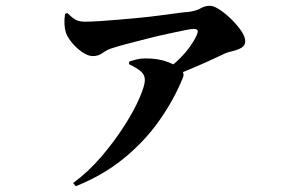

<svg xmlns="http://www.w3.org/2000/svg" viewBox="-20 -583 1040 664"><path d="M558 -343Q582 -361 602.5 -381.5Q623 -402 637.5 -422.5Q652 -443 660 -461Q666 -474 663 -478.5Q660 -483 649 -483Q640 -483 616.5 -478Q593 -473 560 -466Q527 -459 492 -450Q457 -441 425.5 -433Q394 -425 373 -418Q351 -412 336 -400.5Q321 -389 301 -389Q285 -389 265.5 -402Q246 -415 230 -434Q214 -453 208 -470Q204 -482 203 -499Q202 -516 205 -535L213 -538Q232 -519 244 -513.5Q256 -508 274 -508Q295 -508 325 -510Q355 -512 390.5 -515Q426 -518 462.5 -521.5Q499 -525 532.5 -529.5Q566 -534 592.5 -537.5Q619 -541 634 -542Q660 -546 674.5 -554.5Q689 -563 706 -563Q719 -563 739 -550Q759 -537 779.5 -517Q800 -497 814 -476.5Q828 -456 828 -441Q828 -425 814.5 -417.5Q801 -410 785.5 -406.5Q770 -403 760 -399Q739 -389 708.5 -375Q678 -361 642.5 -346Q607 -331 569 -316ZM233 50Q287 10 332 -43Q377 -96 411 -149.5Q445 -203 463 -245.5Q481 -288 481 -306Q481 -325 465.5 -337.5Q450 -350 426 -361L427 -370Q438 -374 452.5 -377.5Q467 -381 483 -381Q528 -381 559 -369Q590 -357 600 -349Q609 -342 613 -333Q617 -324 612 -313Q581 -237 530.5 -165.5Q480 -94 408.5 -35.5Q337 23 242 61Z"/></svg>

Font: Noto Serif JP ExtraLight ExtraBold
Style: Regular
Weight: 800
Version: Version 2.003-H1;hotconv 1.1.1;makeotfexe 2.6.0